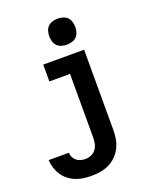

<svg xmlns="http://www.w3.org/2000/svg" viewBox="-182 -865 956 1178"><g transform="rotate(-20 296.5 -276.0)"><path d="M209 213Q183 213 156.5 209.5Q130 206 105.5 196Q81 186 60 169.5Q39 153 24.5 131Q10 109 2 83.5Q-6 58 -7 32H125Q125 47 132 61.5Q139 76 151 85.5Q163 95 178.5 99Q194 103 209 103Q229 103 247.5 94.5Q266 86 277.5 70Q289 54 293 34Q297 14 297 -5V-420H162V-530H429V-5Q429 24 424 53Q419 82 405.5 108.5Q392 135 371 156Q350 177 323.5 190Q297 203 268 208Q239 213 209 213ZM341 -595Q324 -595 307 -600Q290 -605 278 -617Q266 -629 261 -646Q256 -663 256 -680Q256 -697 261 -714Q266 -731 278 -743Q290 -755 307 -760Q324 -765 341 -765Q358 -765 375 -760Q392 -755 404 -743Q416 -731 421 -714Q426 -697 426 -680Q426 -663 421 -646Q416 -629 404 -617Q392 -605 375 -600Q358 -595 341 -595Z"/></g></svg>

Font: Iosevka Slab XBdEx
Style: Regular
Weight: 800
Width: 7
Monospace: yes
Designer: Belleve Invis
Foundry: Belleve Invis
Version: Version 11.1.0; ttfautohint (v1.8.3)